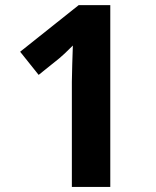

<svg xmlns="http://www.w3.org/2000/svg" viewBox="-20 -734 611 754"><path d="M413.1 0H262.2V-413.1L263.7 -481L266.1 -555.2Q228.5 -517.6 213.9 -505.9L131.8 -439.9L59.1 -530.8L289.1 -713.9H413.1Z"/></svg>

Font: OpenSans-Bold
Style: Bold
Weight: 700
Foundry: Ascender Corporation
Version: Version 1.10